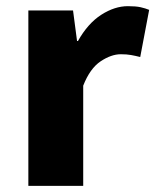

<svg xmlns="http://www.w3.org/2000/svg" viewBox="-20 -603 504 623"><path d="M72 0V-569H217L230 -470H233Q265 -527 308.5 -555Q352 -583 395 -583Q421 -583 436.5 -579.5Q452 -576 464 -571L435 -418Q419 -422 405 -424.5Q391 -427 372 -427Q341 -427 306.5 -404Q272 -381 250 -325V0Z"/></svg>

Font: Noto Sans HK Thin Black
Style: Regular
Weight: 900
Version: Version 2.004-H2;hotconv 1.0.118;makeotfexe 2.5.65603